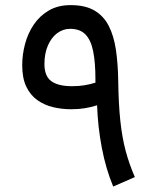

<svg xmlns="http://www.w3.org/2000/svg" viewBox="-20 -709 585 732"><path d="M350.1 -307.6Q353 -224.9 368.3 -145Q383.5 -65.2 411.6 2.2L494.1 -33.9Q472.9 -82.5 459.2 -133.4Q445.6 -184.3 438.7 -248.8Q431.9 -313.2 430.7 -401.9Q429.7 -466.6 421.9 -519.4Q414.1 -572.3 394.5 -610.4Q375 -648.4 340 -668.9Q304.9 -689.5 249.3 -689.5Q201.4 -689.5 166.5 -669.2Q131.6 -648.9 109 -615.6Q86.4 -582.3 75.6 -541.7Q64.7 -501.2 64.7 -460.4Q64.7 -411.1 80.2 -378.7Q95.7 -346.2 122.4 -327.3Q149.2 -308.3 182.5 -300.4Q215.8 -292.5 251.2 -292.5Q279.8 -292.5 303.5 -296.4Q327.1 -300.3 350.1 -307.6ZM343.8 -393.8Q322.3 -387.2 301.4 -383.8Q280.5 -380.4 254.6 -380.4Q201.2 -380.4 175.3 -399.8Q149.4 -419.2 149.4 -464.8Q149.4 -504.9 162.4 -535Q175.3 -565.2 197.6 -582.2Q220 -599.1 247.6 -599.1Q284.9 -599.1 305.8 -577.6Q326.7 -556.2 335.2 -513.5Q343.8 -470.9 343.8 -408Z"/></svg>

Font: Estedad-FD-VF Thin
Style: Regular
Weight: 100
Designer: Amin Abedi
Version: Version 5.0